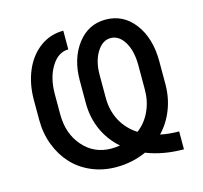

<svg xmlns="http://www.w3.org/2000/svg" viewBox="-107 -857 1042 987"><g transform="rotate(-15 413.5 -363.0)"><path d="M753.4 -84V11.2Q643.6 11.2 555.2 -23.9Q481.4 9.8 395 9.8Q324.2 9.8 263.9 -16.1Q203.6 -42 162.1 -87.2Q120.6 -132.3 97.2 -194.1Q73.7 -255.9 73.7 -326.7V-433.1Q73.7 -519 103.3 -588.4Q132.8 -657.7 187.5 -698Q242.2 -738.3 312 -738.3V-638.7Q257.8 -638.7 221.7 -580.1Q185.5 -521.5 185.5 -434.1V-326.7Q185.5 -224.1 244.4 -156.5Q303.2 -88.9 395 -88.9Q416.5 -88.9 440.9 -92.8Q386.2 -140.6 356.9 -206.1Q327.6 -271.5 327.6 -349.6V-468.8Q327.6 -584.5 385.5 -660.9Q443.4 -737.3 535.6 -737.3Q630.4 -737.3 689.2 -659.4Q748 -581.5 748 -459V-337.9Q748 -266.1 723.6 -203.4Q699.2 -140.6 654.3 -93.8Q701.7 -84 753.4 -84ZM545.9 -137.2Q590.3 -170.9 614.5 -223.1Q638.7 -275.4 638.7 -337.9V-466.3Q638.7 -543.9 609.6 -591.3Q580.6 -638.7 536.6 -638.7Q493.2 -638.7 463.4 -590.8Q433.6 -543 433.6 -470.2V-348.1Q433.6 -280.8 462.6 -226.3Q491.7 -171.9 545.9 -137.2Z"/></g></svg>

Font: Karasuma Gothic
Style: Regular
Weight: 500
Designer: Rasmus Andersson / Ryoko Nishizuka
Foundry: Genbu
Version: Version 1.00